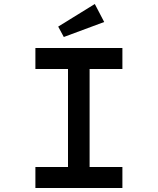

<svg xmlns="http://www.w3.org/2000/svg" viewBox="-20 -940 789 960"><path d="M157 0V-105H320V-595H157V-700H592V-595H428V-105H592V0ZM299 -755 271 -807 454 -920 501 -830Z"/></svg>

Font: Lexend Peta
Style: Regular
Weight: 400
Designer: Bonnie Shaver-Troup, Thomas Jockin
Foundry: Lexend
Version: Version 1.007